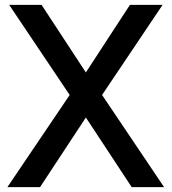

<svg xmlns="http://www.w3.org/2000/svg" viewBox="-20 -770 706 790"><path d="M400 -379.2 649 -750H514.6L333.3 -471.9L151 -750H17.7L266.7 -379.2L10.4 0H144.8L333.3 -286.5L521.9 0H655.2Z"/></svg>

Font: Manrope Semibold
Style: Regular
Weight: 600
Width: 4
Designer: Michael Sharanda
Foundry: Michael Sharanda
Version: Version 2.000;PS 002.000;hotconv 1.0.88;makeotf.lib2.5.64775